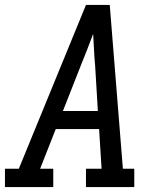

<svg xmlns="http://www.w3.org/2000/svg" viewBox="-30 -755 650 775"><path d="M-10 0V-74H46L317 -735H413L466 -74H512V0H317V-74H380L370 -234H195L132 -74H185V0ZM224 -307H365L354 -490Q351 -522 349.5 -554Q348 -586 346 -618Q334 -586 321.5 -554Q309 -522 296 -490Z"/></svg>

Font: Iosevka Etoile Oblique
Style: Regular
Weight: 400
Italic angle: -9°
Designer: Belleve Invis
Foundry: Belleve Invis
Version: Version 15.5.2; ttfautohint (v1.8.4)